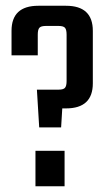

<svg xmlns="http://www.w3.org/2000/svg" viewBox="-20 -646 382 666"><path d="M113 -626H209Q302 -626 302 -539V-357Q302 -270 209 -270H196L192 -204H116L108 -335H183Q200 -335 205.5 -341.5Q211 -348 211 -365V-526Q211 -543 205.5 -549.5Q200 -556 183 -556H139Q122 -556 116.5 -549.5Q111 -543 111 -526V-454H20V-539Q20 -626 113 -626ZM103 0V-123H204V0Z"/></svg>

Font: Teko Regular
Style: Regular
Weight: 400
Designer: Manushi Parikh, Jonny Pinhorn
Foundry: Indian Type Foundry
Version: Version 1.105;PS 1.0;hotconv 1.0.78;makeotf.lib2.5.61930; tt